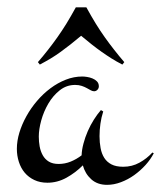

<svg xmlns="http://www.w3.org/2000/svg" viewBox="-20 -496 448 534"><path d="M254.9 -255.9Q254.9 -250.5 251 -246.3Q247.1 -242.2 241.7 -242.2Q237.3 -242.2 232.4 -244.9Q227.5 -247.6 221.4 -251Q215.3 -254.4 207.3 -257.1Q199.2 -259.8 189 -259.8Q165 -259.8 146.2 -244.9Q127.4 -230 114.5 -208Q101.6 -186 94.7 -161.1Q87.9 -136.2 87.9 -116.2Q87.9 -102.1 90.3 -88.6Q92.8 -75.2 98.9 -64.2Q105 -53.2 115.7 -46.6Q126.5 -40 143.1 -40Q160.6 -40 176.8 -46.6Q192.9 -53.2 207 -64Q207.5 -79.6 212.2 -96.9Q216.8 -114.3 224.1 -131.1Q231.4 -147.9 241 -163.1Q250.5 -178.2 260.7 -189.9L267.1 -186Q261.7 -169.4 259.3 -151.9Q256.8 -134.3 256.8 -117.2Q256.8 -99.6 259.8 -84Q262.7 -68.4 270 -56.9Q277.3 -45.4 290 -38.8Q302.7 -32.2 322.8 -32.2Q347.2 -32.2 367.7 -43.5Q388.2 -54.7 403.8 -71.8L407.7 -69.8Q398.9 -52.7 384.8 -37.1Q370.6 -21.5 353.3 -9Q335.9 3.4 316.4 10.7Q296.9 18.1 277.8 18.1Q251 18.1 233.9 2.7Q216.8 -12.7 210.4 -36.1Q189.9 -15.6 164.8 -1.7Q139.6 12.2 111.8 12.2Q91.3 12.2 75.4 4.6Q59.6 -2.9 48.8 -15.6Q38.1 -28.3 32.5 -45.7Q26.9 -63 26.9 -82Q26.9 -104 33.9 -127.2Q41 -150.4 53.5 -172.9Q65.9 -195.3 83 -215.3Q100.1 -235.4 120.4 -250.5Q140.6 -265.6 163.1 -274.4Q185.5 -283.2 209 -283.2Q214.4 -283.2 222.2 -282Q230 -280.8 237.3 -277.8Q244.6 -274.9 249.8 -269.5Q254.9 -264.2 254.9 -255.9ZM85.4 -323.2Q100.6 -340.8 113.8 -357.7Q127 -374.5 139.6 -392.3Q152.3 -410.2 164.8 -430.4Q177.2 -450.7 190.9 -475.6H220.2Q233.9 -450.7 246.3 -430.4Q258.8 -410.2 271.5 -392.3Q284.2 -374.5 297.4 -357.7Q310.5 -340.8 325.7 -323.2L320.3 -316.4Q303.2 -325.2 289.3 -334Q275.4 -342.8 262 -352.3Q248.5 -361.8 234.9 -372.6Q221.2 -383.3 205.6 -396.5Q189.9 -383.3 176.3 -372.6Q162.6 -361.8 149.2 -352.1Q135.7 -342.3 121.6 -333.7Q107.4 -325.2 90.8 -316.4Z"/></svg>

Font: Montez
Style: Regular
Weight: 400
Designer: Astigmatic (AOETI)
Foundry: Astigmatic (AOETI)
Version: Version 1.000